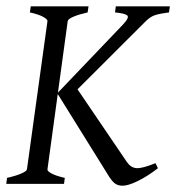

<svg xmlns="http://www.w3.org/2000/svg" viewBox="-20 -586 561 612"><path d="M521.5 -565.9 518.6 -546.4Q491.2 -543 475.3 -538.1Q459.5 -533.2 444.8 -518.6L214.4 -288.6H162.6L370.6 -506.3Q393.6 -530.3 385.5 -536.9Q377.4 -543.5 346.7 -546.4L349.1 -565.9ZM483.4 -49.8Q449.2 -23.4 418.9 -8.8Q388.7 5.9 371.1 5.9Q357.4 5.9 348.4 0.2Q339.4 -5.4 328.1 -22.5L162.6 -288.6L211.9 -323.7L384.3 -69.8Q397 -51.3 415.3 -50Q433.6 -48.8 475.6 -65.9ZM262.2 -565.9 259.3 -546.4Q231 -540 213.9 -532.7Q196.8 -525.4 195.8 -518.6L131.3 -46.4Q129.9 -41 144 -33.2Q158.2 -25.4 186.5 -19L184.1 0H0L2.4 -19Q30.8 -25.4 48.1 -33Q65.4 -40.5 65.9 -46.4L131.3 -518.6Q132.3 -523.9 118.2 -532Q104 -540 75.2 -546.4L78.1 -565.9Z"/></svg>

Font: Dai Banna SIL Light
Style: Italic
Weight: 300
Italic angle: -11°
Designer: Victor Gaultney
Foundry: SIL International
Version: Version 4.000